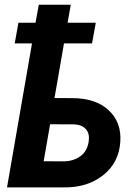

<svg xmlns="http://www.w3.org/2000/svg" viewBox="-20 -809 586 829"><path d="M377.4 -621.6H256.3L215.3 -385.7L293.5 -385.3Q393.6 -384.8 449.2 -333Q504.9 -281.2 499.5 -197.8Q494.1 -106.9 425.3 -52.5Q356.4 2 254.4 0H10.3L118.2 -621.6H43.5L59.6 -710.9H133.3L147.5 -788.6H285.6L272 -710.9H393.6ZM196.3 -272.5 168.5 -112.8 256.8 -112.3Q297.4 -113.3 326.7 -134.3Q356 -155.3 362.8 -196.8Q368.2 -231 351.6 -250.5Q335 -270 301.3 -272Z"/></svg>

Font: RobotoInd
Style: Bold Italic
Weight: 700
Italic angle: -12°
Designer: Google
Version: Version 2.001150; 2014